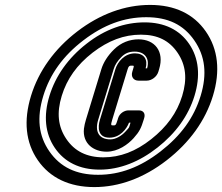

<svg xmlns="http://www.w3.org/2000/svg" viewBox="-20 -724 904 781"><path d="M379 -13C290 -13 225.5 -44 181 -108C136.6 -172 128.9 -245 156.1 -334C183.3 -423 236.9 -497 319.2 -560C401.5 -623 484.9 -654 574.9 -654C662.9 -654 725.8 -624 770.2 -560C814.6 -496 823.3 -423 796.1 -334C768.9 -245 715.6 -172 633 -108C550.5 -44 468 -13 379 -13ZM363.7 37C464.7 37 565 0 658 -72C751 -144 815.2 -233 846.1 -334C877 -435 867.2 -524 817.2 -596C767.2 -668 690.2 -704 590.2 -704C488.2 -704 386.9 -667 294.2 -596C201.5 -525 137 -435 106.1 -334C75.2 -233 84 -144 134 -72C184 0 262.7 37 363.7 37ZM385.4 -34C467.4 -34 547.2 -66 620.9 -124C694.6 -182 746.3 -253 771.1 -334C795.9 -415 788.9 -487 749.6 -545C710.4 -603 648.5 -633 568.5 -633C487.5 -633 407 -605 331.9 -546C257.2 -488 205.9 -415 181.1 -334C156.3 -253 163.3 -181 202.6 -123C241.9 -65 303.4 -34 385.4 -34ZM400.7 -84C332.7 -84 283.3 -109 249.6 -159C215.9 -209 210 -265 231.1 -334C252.2 -403 292.6 -460 356.9 -510C420.9 -559 484.2 -583 553.2 -583C621.2 -583 668.9 -559 702.6 -509C736.3 -459 742.2 -403 721.1 -334C700 -265 658.6 -208 595.3 -158C532 -108 468.7 -84 400.7 -84ZM379.5 -237 442.4 -443C447.6 -460 457.5 -476 474.7 -493C489 -507 504.1 -514 528.1 -514C568.1 -514 589.9 -487 578.4 -446H572.4C582.7 -483 565 -507 529 -507C486 -507 458 -471 449.4 -443L386.5 -237C377.3 -207 377.1 -164 425.1 -164C468.1 -164 494.8 -199 504.8 -225H510.8C503.5 -201 508.9 -209 489.5 -188C475.9 -173 452 -157 429 -157C383 -157 364.5 -188 379.5 -237ZM564.5 -237 566.6 -244C572.1 -262 563.1 -275 545.1 -275H502.1C486.1 -275 466.4 -263 460.6 -244L458.5 -237C451.1 -213 449.4 -214 440.4 -214C432.4 -214 429.1 -213 436.5 -237L499.4 -443C503.1 -455 506.7 -457 513.7 -457C525.7 -457 526 -458 521.4 -443L518.1 -432C512 -412 523.1 -396 543.1 -396H577.1C597.1 -396 618 -412 624.1 -432L627.4 -443C649.5 -515 609.4 -564 543.4 -564C507.4 -564 472.5 -551 443.9 -523C418.3 -498 400.7 -470 392.4 -443L329.5 -237C325.8 -225 323.1 -213 321.5 -201C314.8 -140 360.7 -107 413.7 -107C460.7 -107 500.9 -137 523.5 -162C547.8 -189 554.4 -204 564.5 -237Z"/></svg>

Font: DIN Rundschrift
Style: EngKontKu
Weight: 400
Width: 3
Version: Version 1.027